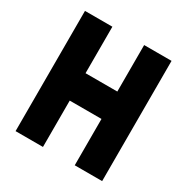

<svg xmlns="http://www.w3.org/2000/svg" viewBox="-184 -983 1111 1141"><g transform="rotate(30 372.0 -412.5)"><path d="M669 -825H481V-506H263V-825H75V0H263V-318H481V0H669Z"/></g></svg>

Font: Sztylet
Style: Bd
Weight: 700
Foundry: Cannot Into Space Fonts, PlusOne Fonts
Version: Version 0.12